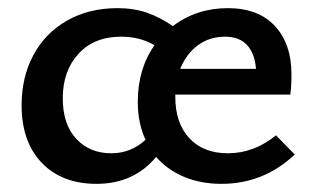

<svg xmlns="http://www.w3.org/2000/svg" viewBox="-20 -445 773 471"><path d="M703 -66Q627 6 523 6Q473 6 432 -11Q391 -28 363 -60Q308 6 217 6Q132 6 82.5 -45.5Q33 -97 33 -187Q33 -256 62 -310Q91 -364 144.5 -394.5Q198 -425 268 -425Q308 -425 340 -414Q372 -403 404 -381Q462 -425 539 -425Q614 -425 654.5 -381Q695 -337 695 -263Q695 -230 692 -213H410V-208Q410 -143 444.5 -106Q479 -69 539 -69Q603 -69 657 -113ZM337 -102Q318 -143 318 -195Q318 -276 359 -334Q324 -355 277 -355Q211 -355 172.5 -313Q134 -271 134 -204Q134 -140 167 -104.5Q200 -69 253 -69Q301 -69 337 -102ZM422 -276H608Q605 -314 586 -334.5Q567 -355 532 -355Q494 -355 465.5 -334Q437 -313 422 -276Z"/></svg>

Font: Ysabeau Infant Semibold
Style: Regular
Weight: 600
Designer: Christian Thalmann (Catharsis Fonts)
Version: Version 0.003